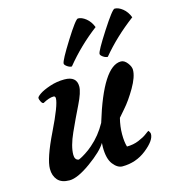

<svg xmlns="http://www.w3.org/2000/svg" viewBox="-115 -875 888 981"><g transform="rotate(-15 328.5 -384.5)"><path d="M657 -713Q556 -637 484 -550Q472 -550 459.5 -559Q447 -568 447 -575Q447 -590 508 -684.5Q569 -779 581 -779Q601 -779 623 -761.5Q645 -744 657 -713ZM463 -713Q369 -642 294 -550Q282 -550 269.5 -559Q257 -568 257 -575Q257 -591 316 -685Q375 -779 387 -779Q407 -779 429 -761.5Q451 -744 463 -713ZM463 -233Q452 -190 452 -149Q452 -108 460 -82Q494 -82 523 -94Q552 -106 568 -118.5Q584 -131 587 -131Q595 -120 595 -112Q595 -78 539.5 -34Q484 10 412 10Q386 10 363 -19.5Q340 -49 340 -110Q340 -125 341 -133Q318 -94 246.5 -42.5Q175 9 132.5 9Q90 9 70 -14Q50 -37 50 -73Q50 -127 111.5 -253Q173 -379 173 -414Q173 -426 163 -426Q140 -426 106 -407Q99 -407 93 -419Q87 -431 87 -438Q87 -445 106 -458Q125 -471 162 -483.5Q199 -496 239 -496Q304 -496 304 -442Q304 -411 274 -350.5Q244 -290 214 -223.5Q184 -157 184 -112Q184 -99 189 -91Q194 -83 205 -81Q209 -83 216 -86Q223 -89 243.5 -102Q264 -115 282 -131Q331 -173 364 -233Q448 -510 542 -510Q560 -510 575.5 -490Q591 -470 591 -453Q591 -416 559 -361Q527 -306 495 -270Z"/></g></svg>

Font: Clara
Style: Regular
Weight: 400
Designer: Proyecto DEMO
Foundry: Proyecto DEMO
Version: Version 1.002